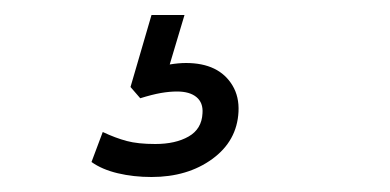

<svg xmlns="http://www.w3.org/2000/svg" viewBox="-20 -40 520 256"><path d="M182 196Q158 196 137 191Q116 186 102 176L117 136Q134 144 149 148Q164 152 187 152Q214 152 231.5 142Q249 132 250 111Q251 97 242 89.5Q233 82 216 82Q206 82 194.5 84Q183 86 167 91L154 76L182 -20H226L203 57L182 51Q194 48 206 46Q218 44 228 44Q250 44 265.5 51.5Q281 59 290 74Q299 89 298 109Q296 148 263 172Q230 196 182 196Z"/></svg>

Font: Nunitoga
Style: Light Italic
Weight: 300
Italic angle: -9°
Designer: Vernon Adams
Foundry: Vernon Adams
Version: Version 1.0